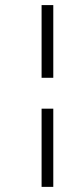

<svg xmlns="http://www.w3.org/2000/svg" viewBox="-20 -706 286 753"><path d="M143.1 -400.9V-686H189V-400.9ZM143.1 26.9V-279.8H189V26.9Z"/></svg>

Font: Junicode SmCond Light
Style: Italic
Weight: 300
Width: 4
Italic angle: -11°
Designer: Peter S. Baker
Version: Version 2.206